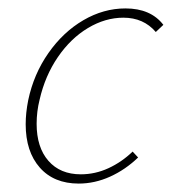

<svg xmlns="http://www.w3.org/2000/svg" viewBox="-20 -432 408 456"><path d="M273 -390Q230 -390 189 -365.5Q148 -341 117.5 -296.5Q87 -252 74 -195Q67 -167 67 -138Q67 -82 95 -50Q123 -18 172 -18Q206 -18 237.5 -32.5Q269 -47 295 -72L308 -58Q278 -29 241.5 -12.5Q205 4 167 4Q108 4 74.5 -34Q41 -72 41 -137Q41 -164 47 -194Q60 -256 95 -306Q130 -356 178 -384Q226 -412 278 -412Q338 -412 368 -373L350 -356Q321 -390 273 -390Z"/></svg>

Font: Ysabeau Extralight
Style: Italic
Weight: 200
Italic angle: -12°
Designer: Christian Thalmann (Catharsis Fonts)
Version: Version 0.003